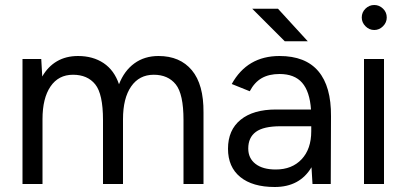

<svg xmlns="http://www.w3.org/2000/svg" viewBox="-20 -736 1633 768"><path d="M70 -500H145L149 -430Q172 -470 208 -491Q244 -512 292 -512Q352 -512 394.5 -483.5Q437 -455 456 -399Q477 -453 517.5 -482.5Q558 -512 614 -512Q700 -512 747.5 -455Q795 -398 794 -286V0H714V-256Q714 -360 683 -398.5Q652 -437 595 -437Q537 -437 504.5 -390Q472 -343 472 -259V0H392V-256Q392 -360 361 -398.5Q330 -437 272 -437Q214 -437 182 -390Q150 -343 150 -259V0H70Z M1226 -67Q1179 12 1079 12Q990 12 941 -28Q892 -68 892 -141Q892 -216 942.5 -257Q993 -298 1084 -298H1224Q1219 -370 1188.5 -405Q1158 -440 1098 -440Q1056 -440 1027 -423.5Q998 -407 979 -371L907 -400Q969 -512 1098 -512Q1202 -512 1253.5 -451Q1305 -390 1304 -271L1303 0H1230ZM1083 -58Q1148 -58 1186.5 -99Q1225 -140 1225 -211V-231H1102Q1034 -231 1003.5 -208.5Q973 -186 973 -142Q973 -103 1002 -80.5Q1031 -58 1083 -58ZM989 -701H1092L1211 -571H1119Z M1436 -500H1516V0H1436ZM1427 -666Q1427 -687 1442 -701.5Q1457 -716 1477 -716Q1497 -716 1512 -701.5Q1527 -687 1527 -666Q1527 -646 1512 -631Q1497 -616 1477 -616Q1457 -616 1442 -631Q1427 -646 1427 -666Z"/></svg>

Font: Oak Sans
Style: Regular
Weight: 400
Designer: Erik Kennedy, Walven
Foundry: Erik Kennedy, Walven
Version: Version 1.000